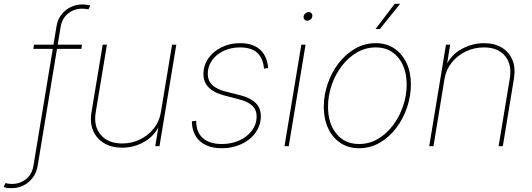

<svg xmlns="http://www.w3.org/2000/svg" viewBox="-132 -776 2823 1019"><path d="M303.2 -539.1 299.8 -516.6H44.9L48.3 -539.1ZM-70.3 222.7Q-78.6 222.7 -85.7 222.2Q-92.8 221.7 -99.4 220.2Q-106 218.8 -112.3 216.8L-103.5 195.8Q-94.7 197.8 -86.4 199Q-78.1 200.2 -67.9 200.2Q-26.9 200.2 5.4 175.3Q37.6 150.4 45.4 104L167.5 -633.8Q173.3 -671.4 193.6 -697.8Q213.9 -724.1 242.9 -738.3Q272 -752.4 305.7 -752.4Q317.9 -752.4 327.9 -751Q337.9 -749.5 347.2 -746.6L337.4 -726.1Q329.1 -728 321.8 -729Q314.5 -730 302.7 -730Q262.2 -730 230 -704.8Q197.8 -679.7 189.9 -633.8L67.9 104Q61.5 141.1 41.3 167.7Q21 194.3 -8.1 208.5Q-37.1 222.7 -70.3 222.7Z M516.6 7.8Q460.9 7.8 420.9 -15.9Q380.9 -39.6 362.5 -81.8Q344.2 -124 353.5 -179.7L413.1 -539.1H435.5L376 -179.7Q363.8 -105.5 403.1 -60.1Q442.4 -14.6 516.6 -14.6Q567.4 -14.6 611.1 -35.9Q654.8 -57.1 684.3 -94.5Q713.9 -131.8 721.7 -179.7L781.2 -539.1H803.7L714.4 0H691.9L711.4 -117.2H717.3Q689 -54.7 634 -23.4Q579.1 7.8 516.6 7.8Z M1045.9 10.7Q997.1 10.7 962.4 -5.1Q927.7 -21 908.4 -50.8Q889.2 -80.6 886.7 -121.6Q886.2 -126.5 886.5 -126.7Q886.7 -127 886.7 -132.3L909.2 -134.8Q909.2 -74.2 944.6 -43Q980 -11.7 1045.9 -11.7Q1096.2 -11.7 1137.9 -30.5Q1179.7 -49.3 1204.8 -82.8Q1230 -116.2 1230 -159.2Q1230 -192.9 1207.3 -214.6Q1184.6 -236.3 1140.1 -248L1057.6 -269.5Q1003.4 -283.7 975.6 -312Q947.8 -340.3 947.8 -381.8Q947.8 -430.2 974.4 -467.3Q1001 -504.4 1044.9 -525.6Q1088.9 -546.9 1142.1 -546.9Q1207.5 -546.9 1245.4 -515.1Q1283.2 -483.4 1290.5 -422.4Q1291 -419.4 1290.8 -418.7Q1290.5 -418 1291 -415L1269 -411.6Q1264.2 -468.3 1232.7 -496.3Q1201.2 -524.4 1142.1 -524.4Q1094.2 -524.4 1055.2 -506.1Q1016.1 -487.8 993.4 -455.8Q970.7 -423.8 970.7 -382.8Q970.7 -348.6 993.9 -325.7Q1017.1 -302.7 1064 -290.5L1147 -269.5Q1198.2 -256.3 1225.3 -229Q1252.4 -201.7 1252.4 -160.2Q1252.4 -122.1 1235.8 -90.6Q1219.2 -59.1 1190.4 -36.4Q1161.6 -13.7 1124.3 -1.5Q1086.9 10.7 1045.9 10.7Z M1377.9 0 1467.3 -539.1H1489.7L1400.4 0ZM1498.5 -666Q1489.3 -666 1483.6 -672.9Q1478 -679.7 1479.5 -689Q1481 -698.7 1489 -705.3Q1497.1 -711.9 1506.8 -711.9Q1516.1 -711.9 1521.5 -705.3Q1526.9 -698.7 1525.4 -689Q1523.9 -679.2 1516.1 -672.6Q1508.3 -666 1498.5 -666Z M1772.9 10.7Q1716.8 10.7 1674.8 -17.3Q1632.8 -45.4 1609.6 -95Q1586.4 -144.5 1586.4 -208.5Q1586.4 -270.5 1606.9 -330.8Q1627.4 -391.1 1664.6 -439.7Q1701.7 -488.3 1752.2 -517.6Q1802.7 -546.9 1862.8 -546.9Q1919.4 -546.9 1960.9 -518.8Q2002.4 -490.7 2025.6 -441.4Q2048.8 -392.1 2048.8 -328.1Q2048.8 -266.1 2028.3 -205.8Q2007.8 -145.5 1970.9 -96.7Q1934.1 -47.9 1883.5 -18.6Q1833 10.7 1772.9 10.7ZM1773.4 -11.7Q1828.6 -11.7 1874.8 -39.3Q1920.9 -66.9 1954.8 -112.5Q1988.8 -158.2 2007.6 -214.4Q2026.4 -270.5 2026.4 -327.1Q2026.4 -385.7 2006.3 -430.2Q1986.3 -474.6 1949.7 -499.5Q1913.1 -524.4 1862.8 -524.4Q1809.1 -524.4 1763.2 -498Q1717.3 -471.7 1682.6 -426.5Q1647.9 -381.3 1628.4 -325Q1608.9 -268.6 1608.9 -209.5Q1608.9 -121.1 1653.3 -66.4Q1697.8 -11.7 1773.4 -11.7ZM1861.3 -622.1 1962.9 -755.9H1991.7L1884.3 -622.1Z M2227.5 -359.4 2168.5 0H2146L2234.9 -539.1H2257.3L2238.3 -421.9H2232.4Q2260.3 -484.4 2317.4 -515.6Q2374.5 -546.9 2436.5 -546.9Q2492.7 -546.9 2531.5 -523.2Q2570.3 -499.5 2587.6 -457.5Q2605 -415.5 2595.7 -359.4L2536.6 0H2514.2L2573.7 -359.9Q2585.9 -434.1 2548.1 -479.2Q2510.3 -524.4 2436.5 -524.4Q2385.3 -524.4 2340.8 -503.2Q2296.4 -481.9 2266.1 -444.6Q2235.8 -407.2 2227.5 -359.4Z"/></svg>

Font: Inter 18pt Thin
Style: Italic
Weight: 250
Italic angle: -9.3988°
Version: Version 4.001;git-66647c0bb